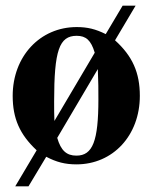

<svg xmlns="http://www.w3.org/2000/svg" viewBox="-20 -569 540 681"><path d="M461 -549H415L355 -448C319 -466 290 -473 252 -473C122 -473 25 -369 25 -229C25 -149 50 -92 110 -36L34 92H81L144 -13C180 6 211 14 251 14C381 14 476 -89 476 -229C476 -311 450 -370 388 -426ZM173 -140C172 -160 172 -182 172 -209C172 -390 190 -442 252 -442C285 -442 303 -426 316 -382ZM327 -324C329 -277 329 -252 329 -217C329 -69 309 -17 251 -17C216 -17 196 -35 183 -80Z"/></svg>

Font: XITS
Style: Bold
Weight: 700
Designer: MicroPress Inc., with final additions and corrections provided by Coen Hoffman, Elsevier (retired)
Version: Version 1.107